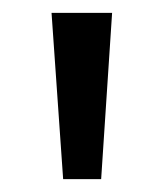

<svg xmlns="http://www.w3.org/2000/svg" viewBox="-20 -734 253 298"><path d="M154 -714H60L78 -456H137Z"/></svg>

Font: Noto Sans Myanmar UI Condensed
Style: Regular
Weight: 400
Width: 3
Designer: Monotype Design Team
Foundry: Monotype Imaging Inc.
Version: Version 2.103